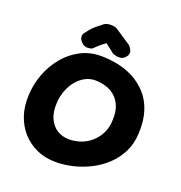

<svg xmlns="http://www.w3.org/2000/svg" viewBox="-149 -971 1040 1105"><g transform="rotate(20 371.0 -418.5)"><path d="M312 7Q249 7 197 -16Q145 -39 107.5 -80.5Q70 -122 51 -178.5Q32 -235 36 -303Q39 -371 63 -434Q87 -497 128.5 -547Q170 -597 226.5 -626.5Q283 -656 351 -656Q402 -656 454 -645.5Q506 -635 552.5 -610.5Q599 -586 635.5 -546Q672 -506 691 -447.5Q710 -389 706 -310Q703 -246 677.5 -195.5Q652 -145 611.5 -107Q571 -69 520.5 -43.5Q470 -18 416.5 -5.5Q363 7 312 7ZM342 -142Q368 -142 395 -149Q422 -156 447 -171Q472 -186 492 -208.5Q512 -231 525 -261.5Q538 -292 539 -330Q542 -381 528 -416Q514 -451 489 -472.5Q464 -494 432 -503.5Q400 -513 367 -513Q335 -513 306 -497.5Q277 -482 254.5 -454.5Q232 -427 218.5 -390.5Q205 -354 203 -314Q200 -260 217 -221.5Q234 -183 266 -162.5Q298 -142 342 -142ZM230 -684Q216 -695 211 -705Q206 -715 206 -724Q206 -733 208.5 -738Q211 -743 211 -743Q224 -761 236 -775Q248 -789 263.5 -802Q279 -815 300 -831Q309 -839 325 -842Q341 -845 359 -842.5Q377 -840 392 -828L478 -771Q478 -771 484 -764.5Q490 -758 495.5 -747.5Q501 -737 499.5 -724Q498 -711 483 -697Q472 -687 459.5 -685Q447 -683 436 -685Q425 -687 418 -689.5Q411 -692 411 -692L355 -736Q340 -726 323 -711.5Q306 -697 288 -679Q288 -679 279.5 -676.5Q271 -674 257.5 -674Q244 -674 230 -684Z"/></g></svg>

Font: Sour Gummy
Style: Bold
Weight: 700
Designer: Stefie Justprince
Foundry: Eifetstype
Version: Version 1.000